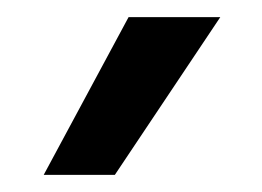

<svg xmlns="http://www.w3.org/2000/svg" viewBox="-20 -824 306 224"><path d="M31 -620 130 -804H237L114 -620Z"/></svg>

Font: Lopes Sans Medium
Style: Regular
Weight: 500
Designer: Gabriel Lam, Diego Maldonado
Foundry: TypeRant, Foresti Design
Version: Version 4.000